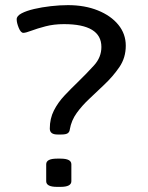

<svg xmlns="http://www.w3.org/2000/svg" viewBox="-20 -726 575 748"><path d="M204 -202Q174 -202 174 -225Q174 -264 190 -295.5Q206 -327 231.5 -354Q257 -381 283 -406Q318 -440 346.5 -471.5Q375 -503 375 -543Q375 -632 229 -632Q190 -632 157.5 -623.5Q125 -615 102.5 -606.5Q80 -598 71 -598Q61 -598 53 -617.5Q45 -637 45 -651Q45 -664 64 -674Q83 -684 113 -691Q143 -698 178 -702Q213 -706 245 -706Q310 -706 361 -685.5Q412 -665 441 -629.5Q470 -594 470 -548Q470 -501 445 -464.5Q420 -428 386 -396Q358 -369 329 -342Q300 -315 279 -286Q258 -257 252 -222Q251 -212 244 -207Q237 -202 219 -202ZM202 2Q160 2 160 -20V-86Q160 -108 202 -108H216Q258 -108 258 -86V-20Q258 2 216 2Z"/></svg>

Font: Asap Expanded
Style: Regular
Weight: 400
Width: 7
Designer: Pablo Cosgaya
Foundry: Omnibus-Type
Version: Version 3.001; ttfautohint (v1.8.4.7-5d5b)